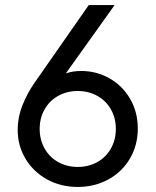

<svg xmlns="http://www.w3.org/2000/svg" viewBox="-20 -740 622 768"><path d="M50.8 -219.7Q50.8 -271.5 70.3 -320.1Q89.8 -368.7 119.1 -410.2L335 -719.7H438.5L243.2 -446.3Q270.5 -456.1 304.7 -456.1Q366.2 -456.1 418.2 -426.5Q470.2 -397 500.7 -344.2Q531.2 -291.5 531.2 -225.6Q531.2 -159.7 500 -106.2Q468.8 -52.7 413.8 -22.5Q358.9 7.8 291 7.8Q222.7 7.8 167.7 -22.7Q112.8 -53.2 81.8 -105.5Q50.8 -157.7 50.8 -219.7ZM443.4 -224.6Q443.4 -267.6 423.8 -302.2Q404.3 -336.9 369.4 -356.4Q334.5 -376 291 -376Q247.6 -376 212.6 -356.4Q177.7 -336.9 158.2 -302.2Q138.7 -267.6 138.7 -224.6Q138.7 -181.2 158.2 -146.2Q177.7 -111.3 212.6 -91.8Q247.6 -72.3 291 -72.3Q334.5 -72.3 369.4 -91.8Q404.3 -111.3 423.8 -146.2Q443.4 -181.2 443.4 -224.6Z"/></svg>

Font: Reddit Sans Fudge
Style: Regular
Weight: 400
Designer: Stephen Hutchings
Foundry: Reddit
Version: Version 1.011